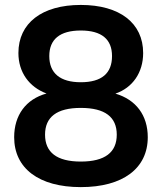

<svg xmlns="http://www.w3.org/2000/svg" viewBox="-20 -747 653 774"><path d="M305.7 7.3C475.6 7.3 575.7 -68.4 575.7 -193.8C575.7 -282.2 528.3 -345.2 445.3 -369.6C514.2 -393.1 557.1 -454.1 557.1 -533.2C557.1 -653.8 462.9 -727.1 305.7 -727.1C148.9 -727.1 54.2 -653.8 54.2 -533.2C54.2 -456.5 96.7 -396.5 167.5 -370.1C84.5 -347.2 37.1 -282.7 37.1 -193.8C37.1 -68.4 136.7 7.3 305.7 7.3ZM305.7 -95.7C208.5 -95.7 161.6 -133.3 161.6 -204.1C161.6 -274.9 208.5 -312 305.7 -312C403.8 -312 450.7 -274.9 450.7 -204.1C450.7 -133.3 403.8 -95.7 305.7 -95.7ZM305.7 -415.5C222.7 -415.5 178.7 -451.7 178.7 -521C178.7 -588.4 221.2 -624 305.7 -624C390.1 -624 431.6 -588.4 431.6 -521C431.6 -451.7 390.1 -415.5 305.7 -415.5Z"/></svg>

Font: Winston SemiBold
Style: Regular
Weight: 600
Designer: Vernon Adams, Kim Jin-seong, David Berlow, Cristiano Sobral
Foundry: The Winston Project Authors
Version: Version 3.004